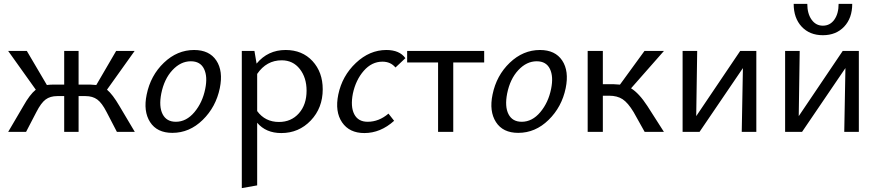

<svg xmlns="http://www.w3.org/2000/svg" viewBox="-20 -678 4509 987"><path d="M594 -133 673 0H581L528 -102Q504 -149 480 -166.5Q456 -184 420 -184H384V0H310V-184H274Q238 -184 214.5 -166.5Q191 -149 167 -102L114 0H22L100 -133Q133 -192 164 -217L22 -416H118L221 -241Q237 -243 249 -243H310V-416H384V-243H446Q457 -243 475 -241L577 -416H672L530 -217Q559 -193 594 -133Z M866 5Q787 5 751.5 -50.5Q716 -106 734 -192Q754 -290 822.5 -355.5Q891 -421 978 -421Q1056 -421 1092 -367Q1128 -313 1110 -225Q1090 -128 1022 -61.5Q954 5 866 5ZM884 -52Q938 -52 979.5 -101.5Q1021 -151 1035 -221Q1048 -284 1029 -323.5Q1010 -363 961 -363Q909 -363 866.5 -317.5Q824 -272 809 -197Q796 -130 816 -91Q836 -52 884 -52Z M1448 -421Q1534 -421 1586.5 -364Q1639 -307 1639 -219Q1639 -123 1577.5 -58.5Q1516 6 1426 6Q1347 6 1302 -47V275L1223 289V-416H1288L1299 -351Q1357 -421 1448 -421ZM1414 -51Q1477 -51 1516.5 -95.5Q1556 -140 1556 -212Q1556 -279 1521 -323.5Q1486 -368 1428 -368Q1350 -368 1302 -298V-107Q1343 -51 1414 -51Z M2013 -331Q1988 -361 1946 -361Q1891 -361 1850 -314Q1809 -267 1794 -197Q1781 -130 1801 -91Q1821 -52 1870 -52Q1928 -52 1977 -94L2006 -57Q1936 6 1853 6Q1776 6 1738.5 -49Q1701 -104 1719 -192Q1739 -288 1809.5 -354.5Q1880 -421 1966 -421Q2034 -421 2064 -379Z M2469 -416V-357H2310V0H2232V-357H2073V-416Z M2644 5Q2565 5 2529.5 -50.5Q2494 -106 2512 -192Q2532 -290 2600.5 -355.5Q2669 -421 2756 -421Q2834 -421 2870 -367Q2906 -313 2888 -225Q2868 -128 2800 -61.5Q2732 5 2644 5ZM2662 -52Q2716 -52 2757.5 -101.5Q2799 -151 2813 -221Q2826 -284 2807 -323.5Q2788 -363 2739 -363Q2687 -363 2644.5 -317.5Q2602 -272 2587 -197Q2574 -130 2594 -91Q2614 -52 2662 -52Z M3224 -224Q3265 -199 3308 -133L3393 0H3294L3237 -102Q3208 -150 3180.5 -168Q3153 -186 3111 -186H3079V0H3001V-416H3079V-245H3136Q3147 -245 3167 -243L3293 -416H3393Z M3868 -416V0H3793L3799 -328L3576 0H3489V-416H3564L3559 -81L3785 -416Z M4060 -658H4130Q4130 -608 4152 -577Q4174 -546 4210 -546Q4247 -546 4269 -577Q4291 -608 4291 -658H4361Q4361 -585 4319.5 -541Q4278 -497 4210 -497Q4142 -497 4101 -541Q4060 -585 4060 -658ZM4395 -416V0H4320L4326 -328L4103 0H4016V-416H4091L4086 -81L4312 -416Z"/></svg>

Font: EauTest Medium
Style: Italic
Weight: 500
Italic angle: -12°
Designer: Christian Thalmann (Catharsis Fonts)
Version: Version 0.001;PS 000.001;hotconv 1.0.88;makeotf.lib2.5.64775